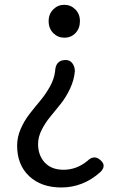

<svg xmlns="http://www.w3.org/2000/svg" viewBox="-20 -577 514 815"><path d="M52.7 41Q52.7 4.9 67.9 -29.8Q83 -64.5 105 -92.8Q127 -121.1 149.9 -148.4Q172.9 -175.8 191.4 -208.5Q210 -241.2 213.9 -274.4Q215.8 -322.3 258.8 -322.3Q276.4 -322.3 286.6 -309.1Q296.9 -295.9 297.9 -276.4Q294.9 -238.3 277.8 -201.7Q260.7 -165 238.3 -136.7Q215.8 -108.4 193.8 -82Q171.9 -55.7 156.7 -25.4Q141.6 4.9 141.6 34.2Q141.6 82 169.9 112.8Q198.2 143.6 250 143.6Q304.7 143.6 350.6 106.4Q378.9 78.1 406.2 102.5Q433.6 126 406.2 153.3Q333 218.8 240.2 218.8Q155.3 218.8 104 170.9Q52.7 123 52.7 41ZM252.9 -417Q225.6 -417 206.1 -436.5Q186.5 -456.1 186.5 -487.3Q186.5 -517.6 206.1 -537.1Q225.6 -556.6 252.9 -556.6Q280.3 -556.6 299.8 -537.1Q319.3 -517.6 319.3 -487.3Q319.3 -457 300.8 -437Q282.2 -417 252.9 -417Z"/></svg>

Font: GenSenMaruGothic TW TTF Regular
Style: Regular
Weight: 400
Version: Version 1.301